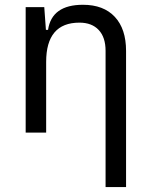

<svg xmlns="http://www.w3.org/2000/svg" viewBox="-20 -547 626 792"><path d="M415.5 224.6V-337.4Q415.5 -393.1 387.2 -423.3Q358.9 -453.6 307.6 -453.6Q170.4 -453.6 170.4 -291.5V0H85.9V-517.6H162.6L169.4 -423.8H178.2Q193.4 -527.3 322.3 -527.3Q407.2 -527.3 453.6 -477.5Q500 -427.7 500 -336.9V224.6Z"/></svg>

Font: Cascadia Mono SemiLight
Style: Regular
Weight: 350
Monospace: yes
Designer: Aaron Bell
Foundry: Saja Typeworks
Version: Version 2404.023; ttfautohint (v1.8.4)